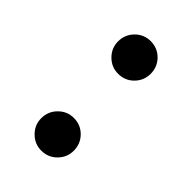

<svg xmlns="http://www.w3.org/2000/svg" viewBox="-150 -495 561 561"><g transform="rotate(45 131.0 -214.0)"><path d="M130 12Q102.5 12 82.8 -7.8Q63 -27.5 63 -55Q63 -83.5 82.8 -103.2Q102.5 -123 130 -123Q158.5 -123 178 -103.2Q197.5 -83.5 197.5 -55Q197.5 -27.5 178 -7.8Q158.5 12 130 12ZM130 -305.5Q102.5 -305.5 82.8 -325.2Q63 -345 63 -372.5Q63 -401 82.8 -420.8Q102.5 -440.5 130 -440.5Q158.5 -440.5 178 -420.8Q197.5 -401 197.5 -372.5Q197.5 -345 178 -325.2Q158.5 -305.5 130 -305.5Z"/></g></svg>

Font: League Spartan Thin
Style: Regular
Weight: 400
Version: Version 2.002